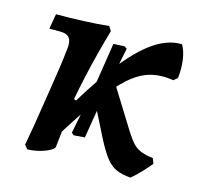

<svg xmlns="http://www.w3.org/2000/svg" viewBox="-77 -546 669 639"><g transform="rotate(15 257.5 -226.5)"><path d="M146 -50 112 -69Q190 -210 253 -297.5Q316 -385 370 -425Q424 -465 475 -463Q487 -443 491 -412Q495 -381 491 -351L478 -340Q435 -347 399 -337.5Q363 -328 326.5 -296Q290 -264 247 -204Q204 -144 146 -50ZM68 8 57 -5Q63 -37 70 -78.5Q77 -120 83.5 -164Q90 -208 96.5 -248Q103 -288 106.5 -317.5Q110 -347 111 -358Q112 -379 103 -389Q94 -399 72 -399H35L44 -451Q94 -451 140 -453Q186 -455 225 -459L235 -444Q224 -406 212.5 -362Q201 -318 191.5 -274.5Q182 -231 175 -194L191 -187L167 -107L158 -24Q157 -18 142 -10Q127 -2 106.5 3Q86 8 68 8ZM205 -77 197 -84 231 -257 254 -405 292 -407 301 -401 272 -256 243 -80ZM424 10Q395 8 374.5 -1Q354 -10 337.5 -31.5Q321 -53 301 -92L235 -223L291 -284L383 -136Q397 -114 409 -101Q421 -88 437.5 -81.5Q454 -75 479 -72L486 -54Q471 -36 456.5 -20.5Q442 -5 424 10Z"/></g></svg>

Font: Alegreya SemiBold
Style: Italic
Weight: 600
Italic angle: -7°
Designer: Juan Pablo del Peral
Foundry: Huerta Tipografica
Version: Version 2.009